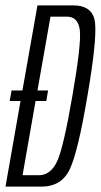

<svg xmlns="http://www.w3.org/2000/svg" viewBox="-26 -695 375 715"><path d="M10 -319 17 -358H57.5L113.5 -675H246Q322 -675 328.2 -608Q334.5 -541 299.5 -337.5Q265 -132.5 234.5 -66.2Q204 0 128 0H-5.5L50.5 -319ZM58 -42.5H119Q161 -42.5 185.2 -91Q209.5 -139.5 243.5 -337.5Q277.5 -533.5 271.2 -583.2Q265 -633 223 -633H162L113.5 -358H153L146.5 -319H106.5Z"/></svg>

Font: Anybody Condensed Light
Style: Italic
Weight: 300
Width: 3
Italic angle: -10°
Designer: Tyler Finck
Foundry: Etcetera Type Company
Version: Version 1.010; ttfautohint (v1.8.3) -l 8 -r 50 -G 200 -x 14 